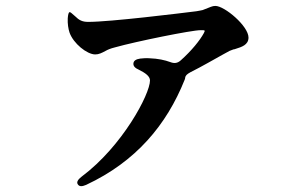

<svg xmlns="http://www.w3.org/2000/svg" viewBox="-20 -569 1040 649"><path d="M215 -528C212 -527 210 -520 209 -507C208 -489 211 -471 215 -459C228 -422 274 -385 302 -385C314 -385 324 -390 337 -397C344 -401 353 -405 369 -409C440 -429 628 -467 658 -467C674 -467 674 -467 669 -457C656 -433 628 -398 591 -365C580 -355 569 -354 556 -359C537 -366 514 -371 486 -372C474 -373 464 -372 454 -371C440 -369 432 -364 431 -355C430 -346 436 -339 450 -333C472 -322 487 -311 487 -297C487 -251 394 -75 256 28C243 38 238 47 243 54C248 62 257 62 271 56C440 -23 543 -147 604 -299C605 -301 606 -304 606 -307C607 -313 611 -318 624 -325C664 -345 703 -368 734 -385L756 -397L769 -402C772 -402 774 -403 777 -404C796 -410 820 -417 820 -442C820 -481 739 -549 708 -549C703 -549 698 -548 693 -546L665 -535C659 -534 652 -532 644 -531C588 -524 353 -495 278 -495C258 -495 247 -501 234 -514C223 -524 217 -529 215 -528Z"/></svg>

Font: 寒蝉锦书宋Pro Soft
Style: Regular
Weight: 700
Designer: 寒蝉锦书宋{Warren} 思源宋体{Ryoko NISHIZUKA 西塚涼子 (kana & ideographs); Frank Grießhammer (Latin, Greek & Cyrillic); Wenlong ZHANG 
Foundry: Adobe & ChillType
Version: Version 2.000;Glyphs 3.1.1 (3135)